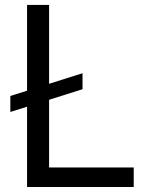

<svg xmlns="http://www.w3.org/2000/svg" viewBox="-20 -747 602 767"><path d="M309.7 -390.6 176.1 -348.4V-78.1H514.2V0H88.1V-320.7L21.3 -299.7V-363.6L88.1 -384.6V-727.3H176.1V-412.3L309.7 -454.5Z"/></svg>

Font: Fast_Sans
Style: Regular
Weight: 400
Designer: Rasmus Andersson
Foundry: rsms
Version: Version 3.018;git-588b23468